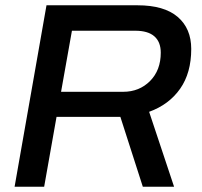

<svg xmlns="http://www.w3.org/2000/svg" viewBox="-20 -706 762 726"><path d="M35.2 0 155.8 -686H500Q600.6 -686 651.9 -642.1Q703.1 -598.1 703.1 -521Q703.1 -430.2 661.1 -370.4Q619.1 -310.5 543.9 -283.2L638.2 0H520L435.1 -264.2H193.8L147 0ZM210.9 -358.9H445.8Q506.8 -358.9 547.4 -399.7Q587.9 -440.4 587.9 -506.8Q587.9 -547.4 563.7 -568.6Q539.6 -589.8 491.2 -589.8H252Z"/></svg>

Font: Archivo Medium
Style: Italic
Weight: 500
Italic angle: -10°
Designer: Hector Gatti
Foundry: Omnibus-Type
Version: Version 2.001